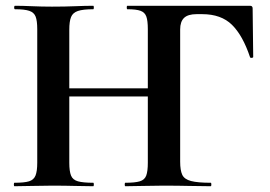

<svg xmlns="http://www.w3.org/2000/svg" viewBox="-20 -645 935 665"><path d="M414 0Q412 0 412 -6Q412 -12 414 -12Q447.5 -12 464.2 -17Q481 -22 486.5 -37Q492 -52 492 -81V-544Q492 -573 486.9 -587.5Q481.8 -602 466.9 -607.5Q452 -613 421 -613Q419 -613 419 -619Q419 -625 421 -625H846Q855 -625 855 -616L857 -448Q857 -445 852 -444.5Q847 -444 846 -447Q821 -522 783.5 -559Q746 -596 680 -596H661Q631 -596 617.5 -583Q604 -570 604 -543V-85Q604 -55 611.3 -39.5Q618.6 -24 641.8 -18Q665 -12 710 -12Q712 -12 712 -6Q712 0 710 0Q676 0 636.5 -1Q597 -2 544 -2Q507.8 -2 473.9 -1Q440 0 414 0ZM30 0Q28 0 28 -6Q28 -12 30 -12Q64 -12 80.5 -17Q97 -22 103 -37Q109 -52 109 -81V-544Q109 -573 103.4 -587.5Q97.8 -602 81.3 -607.5Q64.9 -613 32 -613Q29 -613 29 -619Q29 -625 32 -625Q58 -625 91.1 -623.5Q124.1 -622 160 -622Q206 -622 240.7 -623.5Q275.5 -625 303 -625Q305 -625 305 -619Q305 -613 303 -613Q267.6 -613 249.8 -607Q232.1 -601 226.1 -586Q220 -571 220 -542V-81Q220 -52 226 -37Q232 -22 250 -17Q268 -12 303 -12Q305 -12 305 -6Q305 0 303 0Q274.3 0 240.1 -1Q206 -2 160 -2Q123.8 -2 89.9 -1Q56 0 30 0ZM161 -311V-339H547V-311Z"/></svg>

Font: Cormorant Light
Style: Regular
Weight: 300
Designer: Christian Thalmann (Catharsis Fonts)
Foundry: Catharsis Fonts
Version: Version 4.000